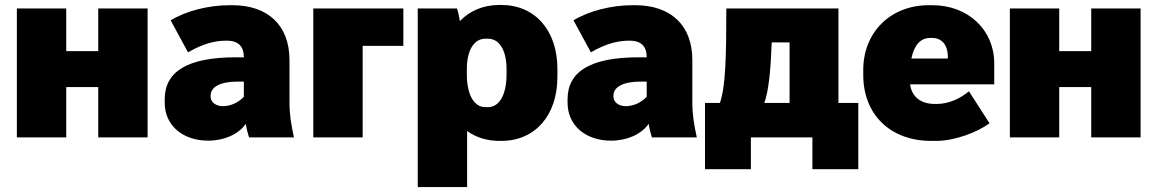

<svg xmlns="http://www.w3.org/2000/svg" viewBox="-20 -554 4666 774"><path d="M48 0H247V-203H376V0H575V-520H376V-348H247V-520H48Z M819 13C884 13 942 -13 971 -55C974 -34 979 -16 984 0H1165C1154 -51 1147 -91 1147 -141V-312C1147 -453 1059 -533 917 -533H905C821 -533 730 -510 668 -472L738 -343C798 -378 847 -390 891 -390H895C943 -390 963 -364 963 -325V-323H931C735 -323 644 -265 644 -154V-140C644 -48 717 13 819 13ZM879 -126C849 -126 829 -143 829 -164V-169C829 -203 868 -225 936 -225H963V-164C939 -138 906 -126 879 -126Z M1243 0H1442V-369H1606V-520H1243Z M1664 200H1863V-26C1899 0 1943 14 1993 14H2001C2137 14 2227 -89 2227 -243V-277C2227 -431 2137 -534 2001 -534H1993C1928 -534 1873 -510 1834 -469C1831 -487 1827 -507 1822 -520H1664ZM1937 -122C1891 -122 1862 -172 1862 -254V-275C1862 -352 1891 -398 1937 -398H1947C1993 -398 2022 -352 2022 -275V-254C2022 -172 1993 -122 1947 -122Z M2443 13C2508 13 2566 -13 2595 -55C2598 -34 2603 -16 2608 0H2789C2778 -51 2771 -91 2771 -141V-312C2771 -453 2683 -533 2541 -533H2529C2445 -533 2354 -510 2292 -472L2362 -343C2422 -378 2471 -390 2515 -390H2519C2567 -390 2587 -364 2587 -325V-323H2555C2359 -323 2268 -265 2268 -154V-140C2268 -48 2341 13 2443 13ZM2503 -126C2473 -126 2453 -143 2453 -164V-169C2453 -203 2492 -225 2560 -225H2587V-164C2563 -138 2530 -126 2503 -126Z M2822 128H3007V0H3255V128H3440V-139H3360V-520H2908C2908 -327 2905 -202 2882 -139H2822ZM3061 -139C3079 -187 3087 -274 3091 -383H3163V-139Z M3734 14H3755C3827 14 3919 -20 3969 -57L3886 -186C3853 -158 3806 -135 3757 -135H3748C3693 -135 3656 -163 3649 -213V-214H3988V-299C3988 -433 3883 -533 3739 -533H3724C3570 -533 3460 -424 3460 -272V-252C3460 -92 3569 14 3734 14ZM3654 -318C3665 -372 3691 -401 3729 -401H3738C3775 -401 3801 -375 3801 -324V-318Z M4051 0H4250V-203H4379V0H4578V-520H4379V-348H4250V-520H4051Z"/></svg>

Font: Fixel Text Black
Style: Regular
Weight: 900
Width: 4
Designer: AlfaBravo + MacPaw
Foundry: Kyrylo Tkachov, Marchela Mozhyna, Serhii Makarenko, Maria Weinstein, Zakhar Kryvoshyya
Version: Version 1.211